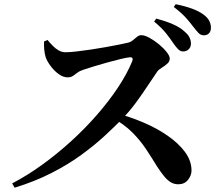

<svg xmlns="http://www.w3.org/2000/svg" viewBox="-20 -856 1040 900"><path d="M792.8 -652.9Q779 -673.9 758.6 -699.6Q738.2 -725.3 702.5 -754.8L712.4 -769Q754.5 -757.8 789 -743.1Q823.6 -728.4 846.1 -707.3Q862.5 -693.2 868.8 -679.3Q875.1 -665.4 875.1 -651.1Q875.1 -635.7 864.7 -625.3Q854.4 -614.8 838.1 -614.8Q825.6 -614.8 815.4 -624.9Q805.1 -635.1 792.8 -652.9ZM885.4 -731.3Q872.3 -748.9 853.1 -770.9Q833.9 -792.9 794.6 -823.4L803.5 -836.3Q846.1 -827.8 879.7 -815.6Q913.2 -803.4 933.9 -787.7Q953.1 -773.6 960.9 -758.2Q968.7 -742.9 968.7 -725.7Q968.7 -709.6 959.9 -700.1Q951.1 -690.5 935.5 -690.5Q920.9 -690.5 910.5 -701.4Q900.2 -712.3 885.4 -731.3ZM186.6 -661.7 203.1 -668.5Q214.5 -654.5 227.6 -641.1Q240.7 -627.7 255.5 -619.4Q270.2 -611.1 287 -611.1Q307.8 -611.1 339 -614.8Q370.3 -618.4 405.9 -623.7Q441.4 -628.9 476.1 -635.2Q510.7 -641.5 538.1 -646.9Q565.5 -652.3 579.5 -655.8Q592.5 -658.8 602.6 -667.3Q612.8 -675.8 622.4 -683.5Q632.1 -691.1 642.4 -691.1Q658 -691.1 680.6 -678.8Q703.2 -666.5 725 -648.4Q746.8 -630.4 761.2 -612Q775.7 -593.6 775.7 -581.5Q775.7 -567.7 763.7 -557.1Q751.8 -546.5 737.8 -538.1Q723.8 -529.8 717.5 -521Q699.1 -494.5 673.9 -456.3Q648.7 -418.1 618.3 -376.4Q587.8 -334.7 551.4 -297.2Q517.1 -262.2 470 -218.6Q422.8 -175.1 361.4 -130.2Q299.9 -85.3 222 -45.4Q144.1 -5.5 48.6 23.8L37 3.7Q108 -33.3 178 -83.9Q247.9 -134.5 313.4 -194.1Q378.9 -253.8 434.7 -317.8Q490.6 -381.9 533.3 -446.2Q575.9 -510.6 599.8 -568.9Q607.3 -588.3 588.6 -587.5Q573.6 -586.2 545.2 -579.3Q516.7 -572.4 483.1 -563.1Q449.6 -553.9 419.3 -544.6Q389.1 -535.2 370.2 -528.8Q353.8 -523.6 342.9 -515.2Q331.9 -506.8 321.9 -500.1Q311.9 -493.4 297.3 -493.4Q275.3 -493.4 253.8 -509.6Q232.2 -525.8 216 -548.2Q199.9 -570.6 193.9 -588.6Q189.2 -604.4 187.4 -622.9Q185.7 -641.4 186.6 -661.7ZM501.6 -307.2 517.5 -327.1Q585.8 -310 649.9 -282.8Q714.1 -255.7 765.5 -220.1Q817 -184.5 847.4 -143.3Q877.7 -102.1 877.7 -56.6Q877.7 -33.9 861.4 -13.1Q845.1 7.8 815.6 7.8Q795.8 7.8 779.8 -2.1Q763.7 -12 748.8 -30.4Q733.9 -48.9 716.8 -74.8Q690.9 -117.4 664 -157.8Q637.2 -198.2 599.3 -236.1Q561.5 -273.9 501.6 -307.2Z"/></svg>

Font: Noto Serif SC
Style: Regular
Weight: 200
Designer: Ryoko NISHIZUKA 西塚涼子 (kana & ideographs); Frank Grießhammer (Latin, Greek & Cyrillic); Wenlong ZHANG 张文龙 (bopomofo); San
Foundry: Adobe
Version: Version 2.001;hotconv 1.1.0;makeotfexe 2.6.0